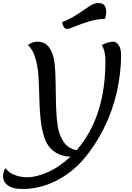

<svg xmlns="http://www.w3.org/2000/svg" viewBox="-66 -1000 867 1262"><path d="M374 -810Q351 -810 342 -854Q400 -877 448 -909.5Q496 -942 524.5 -961Q553 -980 581 -980Q632 -980 632 -925Q632 -892 623 -876Q576 -876 521.5 -859.5Q467 -843 427 -826.5Q387 -810 374 -810ZM81 242Q17 242 -14.5 218.5Q-46 195 -46 157Q-46 135 -32 105Q-15 123 -2.5 133Q10 143 41.5 154Q73 165 115 165Q172 165 248.5 131.5Q325 98 397 30Q330 27 287 -6.5Q244 -40 226 -94.5Q208 -149 201 -215Q194 -281 192.5 -354Q191 -427 187.5 -492Q184 -557 167.5 -615Q151 -673 118 -704Q147 -726 180 -726Q229 -726 256.5 -689Q284 -652 291.5 -592Q299 -532 299.5 -459.5Q300 -387 302 -312.5Q304 -238 313 -174.5Q322 -111 353 -66.5Q384 -22 438 -13Q627 -231 627 -599Q627 -665 603 -704Q648 -726 677 -726Q700 -726 715 -702Q730 -678 730 -639Q730 -518 701.5 -393.5Q673 -269 616 -155Q559 -41 482.5 47.5Q406 136 301.5 189Q197 242 81 242Z"/></svg>

Font: Lemonada Light
Style: Regular
Weight: 300
Designer: Mohamed Gaber (Arabic), Eduardo Tunni (Latin)
Foundry: Kief Type Foundry
Version: Version 4.004